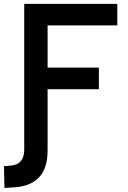

<svg xmlns="http://www.w3.org/2000/svg" viewBox="-39 -713 645 967"><path d="M-16.6 233.4 -19 124 13.2 121.1Q83 116.2 83 41V-693.4H551.8V-585H200.7V-372.6H459V-263.7H200.7V46.9Q200.7 223.1 25.4 231Z"/></svg>

Font: Cascadia Mono NF SemiBold
Style: Regular
Weight: 600
Monospace: yes
Designer: Aaron Bell
Foundry: Saja Typeworks
Version: Version 2404.023; ttfautohint (v1.8.4)